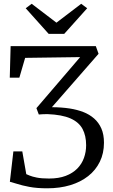

<svg xmlns="http://www.w3.org/2000/svg" viewBox="-20 -986 595 1012"><path d="M229 6.5Q174 6.5 134.8 -1Q95.5 -8.5 70.2 -16.8Q45 -25 32 -28L50.5 -188H97.5L118.5 -68Q123.5 -66 136.5 -60.5Q149.5 -55 174.2 -50Q199 -45 238.5 -45Q289.5 -45 326.2 -59Q363 -73 387 -97.2Q411 -121.5 422.5 -153.5Q434 -185.5 434 -220.5Q434 -271 414.8 -306.8Q395.5 -342.5 351 -362Q306.5 -381.5 230 -384.5Q217.5 -384.5 206.2 -384Q195 -383.5 184.5 -382.5L172 -416L352 -626L402.5 -685L112.5 -681L82 -576.5H31.5L36 -743H485L499.5 -702.5L253.5 -421Q278 -421 302 -419.2Q326 -417.5 348.5 -414Q386.5 -408 419 -395.5Q451.5 -383 476 -361.5Q500.5 -340 514.2 -308.8Q528 -277.5 528 -233.5Q528 -178 506.2 -133.5Q484.5 -89 444.8 -57.8Q405 -26.5 350.2 -10Q295.5 6.5 229 6.5ZM236.5 -807.5 115.5 -942.5 147 -966 277.5 -866.5 408 -966 439.5 -942.5 318.5 -807.5Z"/></svg>

Font: Merriweather 28pt Light
Style: Regular
Weight: 300
Version: Version 2.100